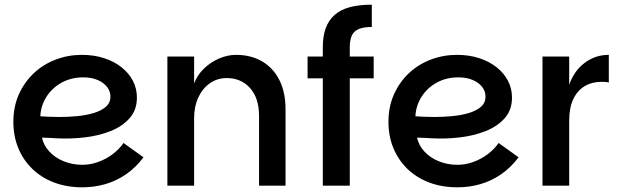

<svg xmlns="http://www.w3.org/2000/svg" viewBox="-20 -792 2647 819"><path d="M331 7Q264 7 209.5 -14Q155 -35 116.5 -73Q78 -111 57.5 -161.5Q37 -212 37 -272Q37 -337 60.5 -389.5Q84 -442 124.5 -480Q165 -518 218 -538Q271 -558 329 -558Q381 -558 424 -544Q467 -530 498.5 -505Q530 -480 547 -447Q564 -414 564 -376Q564 -323 533 -288Q502 -253 452 -233Q402 -213 342 -206Q282 -199 223 -202Q213 -203 198 -203.5Q183 -204 171.5 -204.5Q160 -205 159 -205Q166 -172 190.5 -145.5Q215 -119 252 -104Q289 -89 331 -89Q365 -89 398.5 -101Q432 -113 460 -134Q488 -155 507 -182L592 -121Q559 -77 517.5 -48.5Q476 -20 429 -6.5Q382 7 331 7ZM233 -293Q270 -293 308 -296.5Q346 -300 378.5 -309.5Q411 -319 431 -336Q451 -353 451 -380Q451 -403 436.5 -421.5Q422 -440 396 -451Q370 -462 335 -462Q283 -462 242 -439Q201 -416 177.5 -378Q154 -340 152 -296Q166 -295 187 -294Q208 -293 233 -293Z M694 0V-551H808V-436Q821 -471 849 -498.5Q877 -526 913.5 -542Q950 -558 987 -558Q1050 -558 1097.5 -530.5Q1145 -503 1171.5 -451Q1198 -399 1198 -325V0H1085V-298Q1085 -373 1047 -416Q1009 -459 947 -459Q907 -459 875.5 -437Q844 -415 826 -376.5Q808 -338 808 -288V0Z M1357 0V-458H1292V-551H1357V-590Q1357 -638 1369.5 -672Q1382 -706 1407.5 -728.5Q1433 -751 1472.5 -761.5Q1512 -772 1566 -772V-677Q1532 -677 1511 -668.5Q1490 -660 1481 -641Q1472 -622 1472 -590V-551H1574V-458H1472V0Z M1931 7Q1864 7 1809.5 -14Q1755 -35 1716.5 -73Q1678 -111 1657.5 -161.5Q1637 -212 1637 -272Q1637 -337 1660.5 -389.5Q1684 -442 1724.5 -480Q1765 -518 1818 -538Q1871 -558 1929 -558Q1981 -558 2024 -544Q2067 -530 2098.5 -505Q2130 -480 2147 -447Q2164 -414 2164 -376Q2164 -323 2133 -288Q2102 -253 2052 -233Q2002 -213 1942 -206Q1882 -199 1823 -202Q1813 -203 1798 -203.5Q1783 -204 1771.5 -204.5Q1760 -205 1759 -205Q1766 -172 1790.5 -145.5Q1815 -119 1852 -104Q1889 -89 1931 -89Q1965 -89 1998.5 -101Q2032 -113 2060 -134Q2088 -155 2107 -182L2192 -121Q2159 -77 2117.5 -48.5Q2076 -20 2029 -6.5Q1982 7 1931 7ZM1833 -293Q1870 -293 1908 -296.5Q1946 -300 1978.5 -309.5Q2011 -319 2031 -336Q2051 -353 2051 -380Q2051 -403 2036.5 -421.5Q2022 -440 1996 -451Q1970 -462 1935 -462Q1883 -462 1842 -439Q1801 -416 1777.5 -378Q1754 -340 1752 -296Q1766 -295 1787 -294Q1808 -293 1833 -293Z M2294 0V-551H2408V0ZM2375 -278 2408 -430Q2428 -489 2473.5 -523.5Q2519 -558 2577 -558V-440Q2569 -442 2561.5 -442.5Q2554 -443 2546 -443Q2505 -443 2474 -424.5Q2443 -406 2425.5 -369.5Q2408 -333 2408 -278Z"/></svg>

Font: Parkinsans Medium
Style: Regular
Weight: 500
Designer: Red Stone, Indian Type Foundry
Foundry: Indian Type Foundry
Version: Version 1.000